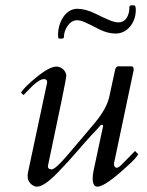

<svg xmlns="http://www.w3.org/2000/svg" viewBox="-20 -688 553 721"><path d="M198 -558C198 -548 199.3 -543 202 -543H212C217.3 -543 220 -545 220 -549C220 -577.4 241.2 -612 269 -612C277.7 -612 288 -609.3 300 -604C312 -598.7 328.8 -590.3 350.5 -579C372.2 -567.7 393.5 -562 414.5 -562C458.9 -562 490 -604.2 490 -650C490 -662 487.7 -668 483 -668H474C468.7 -668 466 -665.7 466 -661C466 -633 454.2 -604 425 -604C415.7 -604 404.5 -606.7 391.5 -612C378.5 -617.3 360.2 -625.8 336.5 -637.5C312.8 -649.2 290.7 -655 270 -655C225.8 -655 198 -603.8 198 -558ZM192 -438C174.7 -438 149.8 -424.8 117.5 -398.5C85.2 -372.2 65.7 -352.7 59 -340L68 -331C70.7 -333 75 -337.3 81 -344C109.7 -375.3 131 -391 145 -391C153 -391 157 -387.3 157 -380V-378L85 -40C84.3 -38 84 -36 84 -34V-22C84 -6.2 101.3 13 119 13C139 13 169.7 -9.7 211 -55C244.1 -88.1 289.1 -143.4 323.5 -180.5C336 -194 346.5 -203.9 355.5 -215.5C359 -220 367 -222.1 367 -214L332 -50C329.3 -38.7 328 -28 328 -18C328 2.7 334 13 346 13C365.3 13 403.7 -13.7 461 -67C482.3 -86.3 495 -100.3 499 -109L487 -121C468.3 -102.3 453.5 -87.2 442.5 -75.5C431.5 -63.8 423.7 -58 419 -58C411.7 -58 408 -63.3 408 -74C457.3 -307.3 482 -424.3 482 -425V-428C482 -436 478.3 -439.7 471 -439H426C418 -439.7 413 -433.3 411 -420L390 -323C383.3 -294.3 366 -263 338 -229C301.5 -184.6 267.7 -146 233 -105C203 -69.7 183.3 -52 174 -52C164.7 -52 160 -55.7 160 -63V-65C206 -281.7 229 -394.3 229 -403C229 -421.2 210.7 -438 192 -438Z"/></svg>

Font: fbb
Style: Italic
Weight: 400
Italic angle: -12°
Designer: David J. Perry, Michael Sharpe
Version: Version 0.991